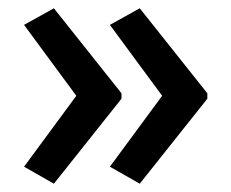

<svg xmlns="http://www.w3.org/2000/svg" viewBox="-20 -498 558 463"><path d="M480 -260 317 -55 245 -96 371 -267 245 -438 317 -478 480 -273ZM273 -260 110 -55 38 -96 164 -267 38 -438 110 -478 273 -273Z"/></svg>

Font: Noto Sans Gurmukhi SemiCondensed Medium
Style: Regular
Weight: 500
Width: 4
Designer: Jelle Bosma - Monotype Design Team
Foundry: Monotype Imaging Inc.
Version: Version 2.004; ttfautohint (v1.8.4.7-5d5b)